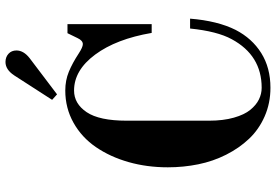

<svg xmlns="http://www.w3.org/2000/svg" viewBox="-173 -815 1006 700"><g transform="rotate(-90 330.0 -465.0)"><path d="M70 -356C70 -318 73.7 -281 81 -245C88.3 -209 100 -175.2 116 -143.5C132 -111.8 151.3 -84 174 -60C196.7 -36 224 -17 256 -3C288 11 322.7 18 360 18C408.7 18 450.8 6.8 486.5 -15.5C522.2 -37.8 550.3 -69 571 -109C593 -153 606.7 -208.3 612 -275H576C569.3 -209 556.3 -158.3 537 -123C497.7 -50.3 438.7 -14 360 -14C345.3 -14 331.2 -17.3 317.5 -24C303.8 -30.7 291.2 -41.2 279.5 -55.5C267.8 -69.8 258.3 -89.8 251 -115.5C243.7 -141.2 240 -171.3 240 -206V-506C240 -572.7 250.3 -621.3 271 -652C291.7 -682.7 318 -698 350 -698C399.3 -698 443 -672.3 481 -621C519 -569.7 545.3 -501 560 -415H592V-722H559L541 -685C535 -672.3 527.7 -666 519 -666C511.7 -666 500.3 -671 485 -681C461.7 -696.3 439.5 -708.3 418.5 -717C397.5 -725.7 374.7 -730 350 -730C307.3 -730 268.2 -720 232.5 -700C196.8 -680 167.2 -652.7 143.5 -618C119.8 -583.3 101.7 -543.7 89 -499C76.3 -454.3 70 -406.7 70 -356ZM316 -778 336 -760 468 -860C486.7 -874.7 496 -890.7 496 -908C496 -920 492 -929.7 484 -937C476 -944.3 466 -948 454 -948C435.3 -948 419 -937.3 405 -916Z"/></g></svg>

Font: Km Standard TT
Style: Bold
Weight: 700
Designer: Alexey Kryukov <alexios@thessalonica.org.ru>
Version: Version 2.0.2